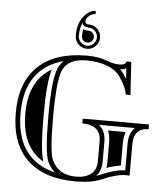

<svg xmlns="http://www.w3.org/2000/svg" viewBox="-58 -897 827 959"><g transform="rotate(5 356.0 -417.5)"><path d="M356.2 10.7Q198 10.7 113.6 -70.1Q29.3 -150.9 29.3 -304.7Q29.3 -458.5 114.9 -539.3Q200.4 -620.1 358.6 -620.1Q417 -620.1 455.6 -605Q493.4 -590.1 523.7 -590.1Q554.2 -590.1 557.9 -608.4H581.8L592.3 -443.1H568.4Q565.4 -476.3 528.8 -530.8Q508.5 -560.8 464 -578.5Q419.4 -596.2 358.6 -596.2Q256.3 -596.2 234.4 -518.8Q216.8 -456.8 216.8 -304.7Q216.8 -126.5 234.4 -86.9Q267.1 -13.2 356.2 -13.2Q402.3 -13.2 430.7 -34.3Q459 -55.4 459 -101.1V-198.7Q459 -280.8 365.2 -280.8V-304.7H697.3V-280.8Q623 -280.8 623 -198.7V-41.5Q615 -42.5 606 -42.5Q557.6 -42.5 487.1 -11.5Q436.5 10.7 356.2 10.7ZM560.1 -574.2Q556.4 -572 552 -570.6Q543 -567.1 529.3 -566.4Q540.5 -556.2 548.7 -544.1Q556.9 -532 563.5 -521ZM245.1 -582.8Q176.8 -564.7 131.3 -522Q53.2 -448.2 53.2 -304.7Q53.2 -161.1 130.1 -87.4Q177 -42.5 250.2 -24.7Q226.6 -45.4 212.4 -77.1Q192.9 -121.3 192.9 -304.7Q192.9 -460.2 211.4 -525.4Q221.4 -560.3 245.1 -582.8ZM448.5 -280.8Q482.9 -253.2 482.9 -198.7V-101.1Q482.9 -53.7 457 -25.9Q468 -29.3 477.5 -33.4Q548.1 -64.5 599.1 -66.2V-198.7Q599.1 -253.4 628.2 -280.8ZM189.2 -535.2 188.2 -531.7Q168.9 -463.4 168.9 -304.7Q168.9 -127.4 188 -74Q165 -86.9 146.7 -104.7Q77.1 -171.4 77.1 -304.7Q77.1 -438 147.7 -504.4Q166.3 -522 189.2 -535.2ZM495.8 -256.8H584.7Q575.2 -231.4 575.2 -198.7V-88.1Q542.7 -83.7 504.2 -69.8Q506.8 -84.7 506.8 -101.1V-198.7Q506.8 -231.4 495.8 -256.8ZM294.2 -715.1Q294.2 -774.2 322 -810.3Q349.4 -846.2 383.3 -846.2V-830.6Q366.5 -830.6 351.2 -818.1Q335.9 -805.7 335.9 -791.3Q335.9 -775.9 355 -775.9Q380.1 -775.9 398.1 -757.9Q416 -740 416 -715Q416 -689.9 398.1 -672Q380.1 -654.1 355.1 -654.1Q330.1 -654.1 312.1 -672Q294.2 -689.9 294.2 -715.1ZM355 -760.5Q349.6 -760.5 345.2 -761.5Q327.4 -765.1 322 -780.5Q309.6 -753.4 309.6 -715.1Q309.6 -696.5 323 -683.1Q336.4 -669.7 355 -669.7Q373.5 -669.7 387 -683.1Q400.4 -696.5 400.4 -715.1Q400.4 -733.6 387 -747.1Q373.5 -760.5 355 -760.5ZM325.2 -715.1Q325.2 -734.4 328.6 -750.5Q334.7 -747.6 342 -746.1Q348.1 -744.9 355 -744.9Q367.2 -744.9 376.1 -736.1Q385 -727.3 385 -715.1Q385 -702.9 376.1 -694.1Q367.2 -685.3 355 -685.3Q342.8 -685.3 334 -694.1Q325.2 -702.9 325.2 -715.1Z"/></g></svg>

Font: itsadzokeS01
Style: Regular
Weight: 600
Width: 6
Version: Version 0.46